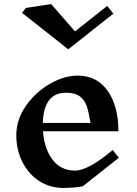

<svg xmlns="http://www.w3.org/2000/svg" viewBox="-20 -912 673 942"><path d="M386 2Q346 10 290 10Q224 10 171.5 -24.5Q119 -59 89.5 -118Q60 -177 60 -248Q60 -325 107 -392.5Q154 -460 224.5 -500.5Q295 -541 361 -541Q456 -541 508.5 -466Q561 -391 561 -268H191Q197 -183 237.5 -129Q278 -75 348 -75Q413 -75 533 -176L563 -138ZM190 -309H424Q415 -363 405.5 -391.5Q396 -420 372.5 -438.5Q349 -457 303 -457Q195 -457 190 -309ZM315 -670 88 -849 107 -873 231 -892 348 -758 506 -883 536 -845Z"/></svg>

Font: Inknut
Style: Antiqua
Weight: 400
Designer: Claus Eggers Srensen
Foundry: Claus Eggers Srensen
Version: Version 1.000; ttfautohint (v1.2) -l 7 -r 28 -G 50 -x 13 -D 